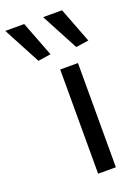

<svg xmlns="http://www.w3.org/2000/svg" viewBox="-259 -872 670 935"><g transform="rotate(-20 76.0 -404.0)"><path d="M-4 -616 -106 -808H-8L62 -626ZM192 -616 90 -808H188L258 -626ZM81 -540H173V0H81Z"/></g></svg>

Font: Encode Sans Wide
Style: Regular
Weight: 400
Designer: Pablo Impallari, Andres Torresi
Foundry: Pablo Impallari, Andres Torresi
Version: Version 1.000; ttfautohint (v1.00) -l 8 -r 50 -G 200 -x 14 -